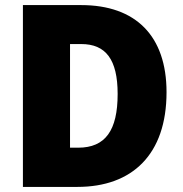

<svg xmlns="http://www.w3.org/2000/svg" viewBox="-20 -734 720 754"><path d="M634 -372C634 -593 513 -714 299 -714H70V0H284C499 0 634 -127 634 -372ZM442 -365C442 -222 394 -154 287 -154H255V-561H299C395 -561 442 -501 442 -365Z"/></svg>

Font: Noto Sans Khmer SemiCondensed Black
Style: Regular
Weight: 900
Width: 4
Designer: Danh Hong and the Monotype Design Team
Foundry: Monotype Imaging Inc.
Version: Version 2.004